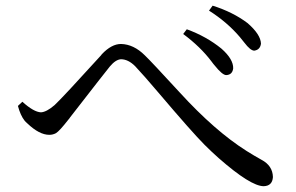

<svg xmlns="http://www.w3.org/2000/svg" viewBox="-20 -722 1040 675"><path d="M775.4 -458Q761.7 -458 734.4 -492.2Q733.4 -494.1 729.5 -498Q725.6 -503.9 723.6 -505.9Q684.6 -557.6 624 -602.5L636.7 -619.1Q706.1 -593.8 758.8 -550.8Q800.8 -513.7 799.8 -481.4Q796.9 -459 775.4 -458ZM874 -543.9Q860.4 -543.9 838.9 -572.3Q824.2 -590.8 823.2 -591.8Q778.3 -644.5 714.8 -684.6L727.5 -702.1Q798.8 -679.7 850.6 -640.6Q896.5 -600.6 897.5 -568.4Q894.5 -546.9 874 -543.9ZM66.4 -297.9Q51.8 -316.4 43 -349.6L58.6 -364.3Q98.6 -328.1 124 -327.1Q143.6 -328.1 171.9 -352.5Q201.2 -379.9 335 -527.3Q336.9 -530.3 337.9 -531.2Q372.1 -567.4 405.3 -567.4Q450.2 -566.4 489.3 -527.3Q511.7 -505.9 611.3 -397.5Q735.4 -261.7 846.7 -191.4Q873 -174.8 899.4 -160.2Q938.5 -139.6 939.5 -99.6Q937.5 -68.4 907.2 -67.4Q861.3 -67.4 749 -166Q723.6 -188.5 699.2 -212.9Q656.2 -255.9 535.2 -398.4Q486.3 -456.1 455.1 -489.3Q430.7 -513.7 405.3 -513.7Q386.7 -512.7 366.2 -488.3Q355.5 -475.6 226.6 -309.6Q223.6 -304.7 220.7 -301.8Q189.5 -261.7 176.8 -253.9Q166 -248 153.3 -248Q118.2 -248 76.2 -288.1Q70.3 -293 66.4 -297.9Z"/></svg>

Font: GenYoMin JP Regular
Style: Regular
Weight: 400
Version: Version 1.001;PS 1;hotconv 16.6.51;makeotf.lib2.5.65220 DEVE